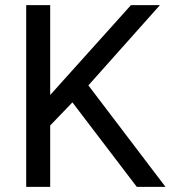

<svg xmlns="http://www.w3.org/2000/svg" viewBox="-20 -731 667 751"><path d="M263.2 -330.6 176.3 -240.2V0H82.5V-710.9H176.3V-359.4L492.2 -710.9H605.5L325.7 -397L627.4 0H515.1Z"/></svg>

Font: Vazir UI
Style: Regular-UI
Weight: 400
Designer: Saber Rastikerdar
Foundry: Saber Rastikerdar
Version: Version 30.1.0